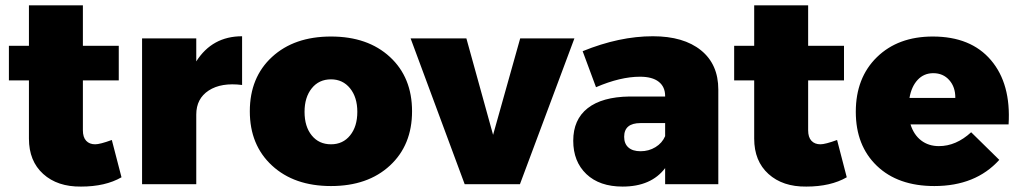

<svg xmlns="http://www.w3.org/2000/svg" viewBox="-20 -687 3801 716"><path d="M397 -165 433.1 -25.9Q373 8.8 282.2 8.8Q194.3 9.8 141.1 -38.3Q87.9 -86.4 87.9 -169.9V-387.2H13.2V-516.1H87.9V-667H289.1V-516.1H422.9V-387.2H289.1V-201.2Q289.1 -175.3 301.3 -162.1Q313.5 -148.9 335 -148.9Q353 -148.9 397 -165Z M711.9 -458Q771.5 -551.8 882.8 -551.8V-370.1Q805.2 -379.9 758.5 -349.6Q711.9 -319.3 711.9 -259.8V0H509.8V-543.9H711.9Z M1516.6 -272Q1516.6 -146 1434.1 -69.6Q1351.6 6.8 1214.4 6.8Q1077.1 6.8 994.4 -69.6Q911.6 -146 911.6 -272Q911.6 -398.4 994.4 -474.6Q1077.1 -550.8 1214.4 -550.8Q1351.6 -550.8 1434.1 -474.6Q1516.6 -398.4 1516.6 -272ZM1214.4 -391.1Q1169.4 -391.1 1142.6 -357.7Q1115.7 -324.2 1115.7 -270Q1115.7 -214.8 1142.6 -181.9Q1169.4 -148.9 1214.4 -148.9Q1258.8 -148.9 1285.6 -182.1Q1312.5 -215.3 1312.5 -270Q1312.5 -324.2 1285.4 -357.7Q1258.3 -391.1 1214.4 -391.1Z M1511.2 -543.9H1719.2L1818.8 -184.1L1919.9 -543.9H2122.1L1918.9 0H1712.9Z M2414.6 -551.8Q2529.3 -551.8 2594 -499.5Q2658.7 -447.3 2658.7 -353V0H2460.4V-60.1Q2408.2 8.8 2301.8 8.8Q2215.8 8.8 2166.7 -37.8Q2117.7 -84.5 2117.7 -162.1Q2117.7 -241.2 2171.4 -283.4Q2225.1 -325.7 2327.6 -327.1H2460.4V-329.1Q2460.4 -363.3 2436.5 -382.1Q2412.6 -400.9 2366.7 -400.9Q2293.5 -400.9 2202.6 -361.8L2152.8 -496.1Q2289.6 -551.8 2414.6 -551.8ZM2368.7 -123Q2399.4 -123 2424.3 -138.2Q2449.2 -153.3 2460.4 -179.2V-228H2368.7Q2307.6 -228 2307.6 -176.8Q2307.6 -150.9 2323.5 -137Q2339.4 -123 2368.7 -123Z M3101.6 -165 3137.7 -25.9Q3077.6 8.8 2986.8 8.8Q2898.9 9.8 2845.7 -38.3Q2792.5 -86.4 2792.5 -169.9V-387.2H2717.8V-516.1H2792.5V-667H2993.7V-516.1H3127.4V-387.2H2993.7V-201.2Q2993.7 -175.3 3005.9 -162.1Q3018.1 -148.9 3039.6 -148.9Q3057.6 -148.9 3101.6 -165Z M3458.5 -550.8Q3600.6 -550.8 3675.5 -462.6Q3750.5 -374.5 3741.2 -223.1H3375.5Q3387.7 -184.1 3415.3 -163.1Q3442.9 -142.1 3481.4 -142.1Q3545.4 -142.1 3601.6 -193.8L3706.5 -90.8Q3618.2 6.8 3464.4 6.8Q3328.6 6.8 3250 -68.6Q3171.4 -144 3171.4 -270Q3171.4 -397 3250.2 -473.9Q3329.1 -550.8 3458.5 -550.8ZM3542.5 -321.8Q3543 -362.3 3520 -388.2Q3497.1 -414.1 3460.4 -414.1Q3425.3 -414.1 3402.1 -389.2Q3378.9 -364.3 3371.6 -321.8Z"/></svg>

Font: Montserrat-Arabic ExtraBold
Style: Regular
Weight: 800
Designer: Mohamed Gaber
Foundry: Kief Type Foundry
Version: Version 5.008;PS 005.008;hotconv 1.0.88;makeotf.lib2.5.64775